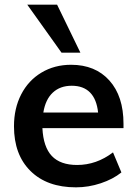

<svg xmlns="http://www.w3.org/2000/svg" viewBox="-20 -796 588 824"><path d="M510 -246H162Q166 -165 202.5 -126.5Q239 -88 311 -88Q394 -88 465 -142L501 -56Q465 -27 412.5 -9.5Q360 8 306 8Q182 8 111 -62Q40 -132 40 -254Q40 -331 71 -391Q102 -451 158 -484.5Q214 -518 285 -518Q389 -518 449.5 -450.5Q510 -383 510 -265ZM166 -313H401Q395 -370 366.5 -399Q338 -428 288 -428Q238 -428 206.5 -398.5Q175 -369 166 -313ZM97 -776H225L325 -570H244Z"/></svg>

Font: Muli
Style: Bold
Weight: 700
Designer: Vernon Adams
Foundry: Vernon Adams
Version: Version 2.001